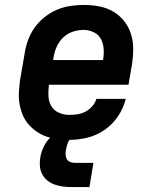

<svg xmlns="http://www.w3.org/2000/svg" viewBox="-20 -558 640 777"><path d="M260 8Q236 8 212.5 5Q189 2 167.5 -5.5Q146 -13 127.5 -26Q109 -39 94.5 -56Q80 -73 71.5 -94Q63 -115 59 -138Q55 -161 56.5 -185Q58 -209 61 -233L80 -343Q84 -370 94 -397Q104 -424 121 -447.5Q138 -471 161.5 -489.5Q185 -508 211.5 -519Q238 -530 265.5 -534Q293 -538 320 -538Q352 -538 382.5 -532Q413 -526 438.5 -511Q464 -496 482.5 -472.5Q501 -449 510 -420.5Q519 -392 519 -360.5Q519 -329 514 -297L500 -215H178Q175 -192 176 -169.5Q177 -147 187.5 -129Q198 -111 218 -102Q238 -93 260 -93Q277 -93 293.5 -95.5Q310 -98 325.5 -106Q341 -114 353 -127.5Q365 -141 370 -158H489Q480 -121 458 -88Q436 -55 403.5 -32.5Q371 -10 334 -1Q297 8 260 8ZM195 -315H397Q401 -338 399.5 -360Q398 -382 388.5 -400Q379 -418 359.5 -427.5Q340 -437 318 -437Q296 -437 274 -429.5Q252 -422 235.5 -406Q219 -390 209.5 -369Q200 -348 197 -327ZM342 199H267Q249 199 232 196.5Q215 194 199 188Q183 182 170.5 171.5Q158 161 150.5 146.5Q143 132 141.5 114.5Q140 97 143 79Q147 56 158.5 33Q170 10 189.5 -7Q209 -24 233 -31Q257 -38 281 -38L275 0Q268 0 262.5 6.5Q257 13 254.5 20Q252 27 250 34Q248 41 247 48Q245 58 245.5 68Q246 78 250.5 86Q255 94 264 97.5Q273 101 283 101H358Z"/></svg>

Font: Iosevka Slab Extended Oblique
Style: Bold
Weight: 700
Width: 7
Italic angle: -9°
Monospace: yes
Designer: Belleve Invis
Foundry: Belleve Invis
Version: Version 11.1.1; ttfautohint (v1.8.3)